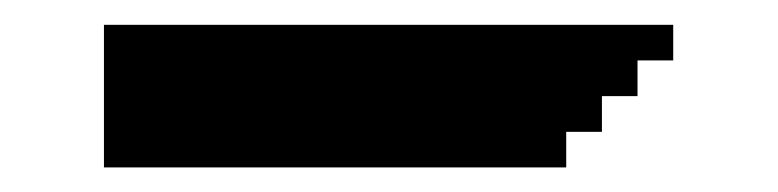

<svg xmlns="http://www.w3.org/2000/svg" viewBox="-20 -20 636 157"><path d="M65 0.3V116.9H443V87.8H472.2V58.6H501.3V29.4H530.5V0.3Z"/></svg>

Font: Stepalange Short
Style: Regular
Weight: 400
Designer: Szymon Furjan
Version: Version 1.001;Fontself Maker 3.5.8